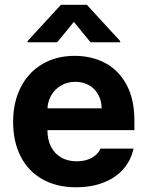

<svg xmlns="http://www.w3.org/2000/svg" viewBox="-20 -770 615 800"><path d="M34.7 -262.6Q34.7 -343.8 66.5 -406.3Q98.3 -468.7 156.4 -503Q214.5 -537.3 291.1 -537.3Q362.5 -537.3 418.8 -507.2Q475.1 -477.1 507.5 -416.5Q540 -355.9 540 -268.2V-227.9H93.5V-318.5H403.5Q403.3 -350.4 389.3 -375.7Q375.3 -401.1 350.5 -415.1Q325.7 -429.1 293.8 -429.1Q260.5 -429.1 234.1 -413.6Q207.7 -398.1 192.7 -371.4Q177.8 -344.8 177.6 -313.1V-228Q177.6 -188.2 192.5 -159Q207.4 -129.7 235 -113.8Q262.5 -97.9 299.4 -97.9Q323.8 -97.9 343.7 -104.5Q363.6 -111.1 377.5 -123Q391.4 -135 398.9 -150.9H536.4Q525.9 -102.1 494.2 -65.8Q462.5 -29.4 411.9 -9.6Q361.4 10.3 297.1 10.3Q216.4 10.3 157.1 -23Q97.9 -56.2 66.3 -117.8Q34.7 -179.3 34.7 -262.6ZM287.8 -678.6 218.3 -593.9H94.7V-598.7L233.8 -750.1H341.8L480.9 -598.7V-593.9H357.3Z"/></svg>

Font: Pretendard Variable
Style: Regular
Weight: 400
Designer: Base glyphs from Inter by Rasmus Andersson; Hangul glyphs from Noto Sans CJK(Source Han Sans) by Jang Soo-young and Kang
Foundry: Kil Hyung-jin
Version: Version 1.100;FEAKit 1.0